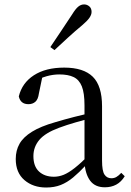

<svg xmlns="http://www.w3.org/2000/svg" viewBox="-20 -838 597 873"><path d="M189.7 14.6Q130.5 14.6 91.1 -19.1Q51.6 -52.8 51.6 -115.1Q51.6 -153.9 68.8 -184.3Q85.9 -214.6 125.4 -239Q164.9 -263.5 230.9 -282.3Q272.8 -294.9 318.8 -306.7Q364.8 -318.5 404.8 -327.7V-303.3Q364.8 -293.3 323.7 -281.5Q282.6 -269.7 248.6 -257Q185.3 -233.6 158.6 -201.7Q131.9 -169.7 131.9 -128.2Q131.9 -81.6 157.5 -58Q183.2 -34.4 225.1 -34.4Q247.6 -34.4 269.6 -43.3Q291.6 -52.2 319.7 -74.2Q347.7 -96.3 385.8 -134.4L394.5 -87.1H370.9Q339.7 -53.7 312.5 -31.1Q285.2 -8.4 256.1 3.1Q227 14.6 189.7 14.6ZM456.8 13.6Q412.1 13.6 389.8 -16.6Q367.5 -46.7 364.2 -99.7V-103.3V-359Q364.2 -415 352.1 -445.3Q339.9 -475.6 314.7 -487.6Q289.6 -499.6 250 -499.6Q221.3 -499.6 192.1 -491.4Q162.9 -483.2 129.7 -464.7L173.2 -491.9L156.8 -412.7Q153.2 -386 140.7 -375.2Q128.1 -364.3 109.4 -364.3Q73.2 -364.3 65.5 -399.7Q80.4 -461 134.1 -495.8Q187.8 -530.6 272.2 -530.6Q359.5 -530.6 401.8 -489.2Q444 -447.8 444 -354.6V-107.7Q444 -60.8 455.1 -44.2Q466.1 -27.5 486.4 -27.5Q499 -27.5 509 -33.2Q519 -38.8 531.4 -52.1L547.1 -36.7Q531.2 -10.7 508.6 1.4Q486 13.6 456.8 13.6ZM208.9 -624Q233.6 -660.9 258.2 -697.4Q282.7 -734 308.2 -772.8Q323.4 -797.6 335.7 -807.7Q348 -817.9 362.5 -817.9Q375.6 -817.9 386 -809.1Q396.4 -800.3 396.4 -783.8Q396.4 -771.1 386.5 -756.9Q376.6 -742.7 353.5 -723.1Q320.6 -695.8 289.7 -667.5Q258.7 -639.2 227.6 -610.1Z"/></svg>

Font: Noto Serif SC
Style: Regular
Weight: 200
Designer: Ryoko NISHIZUKA 西塚涼子 (kana & ideographs); Frank Grießhammer (Latin, Greek & Cyrillic); Wenlong ZHANG 张文龙 (bopomofo); San
Foundry: Adobe
Version: Version 2.001;hotconv 1.1.0;makeotfexe 2.6.0